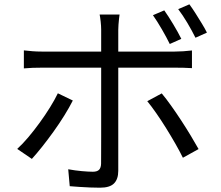

<svg xmlns="http://www.w3.org/2000/svg" viewBox="-20 -839 1040 902"><path d="M751.7 -790.3Q770.7 -763.6 793.8 -725.1Q816.9 -686.7 831.8 -656.5L777.6 -632.3Q762.8 -662.7 740.7 -700.9Q718.5 -739.2 698.5 -767.6ZM869.7 -818.7Q883.4 -800.3 898.6 -776.2Q913.8 -752.1 928.3 -728.4Q942.8 -704.7 952.1 -685.8L898.3 -661.7Q882.1 -694.5 860.3 -731.3Q838.4 -768 817.2 -796ZM541.7 -770.7Q540.7 -763.7 539.2 -750.9Q537.8 -738.1 536.7 -724.2Q535.6 -710.3 535.6 -699.3Q535.6 -673.2 535.6 -639Q535.6 -604.7 535.6 -571.7Q535.6 -538.6 535.6 -514Q535.6 -494 535.6 -455.9Q535.6 -417.9 535.6 -370.1Q535.6 -322.3 535.6 -271.7Q535.6 -221 535.6 -174.1Q535.6 -127.1 535.6 -90.9Q535.6 -54.7 535.6 -36.6Q535.6 2.7 515.6 22.8Q495.7 42.8 449.9 42.8Q429 42.8 403.5 41.8Q378 40.8 353.1 39.1Q328.3 37.4 307.6 35.7L300.5 -43.8Q333.7 -37.8 365.1 -35Q396.4 -32.2 416.2 -32.2Q436.4 -32.2 445.5 -41.5Q454.5 -50.9 454.9 -70.5Q454.9 -84.2 455.1 -118.5Q455.3 -152.8 455.3 -198.6Q455.3 -244.5 455.3 -294.7Q455.3 -344.9 455.3 -390.4Q455.3 -435.9 455.3 -468.9Q455.3 -502 455.3 -514Q455.3 -531.3 455.3 -565.4Q455.3 -599.4 455.3 -636.6Q455.3 -673.8 455.3 -699.7Q455.3 -716.5 452.9 -738.1Q450.5 -759.8 448.1 -770.7ZM92.1 -602.3Q113.3 -599.9 133.3 -598.3Q153.2 -596.7 176.9 -596.7Q189.2 -596.7 226.2 -596.7Q263.1 -596.7 315.5 -596.7Q368 -596.7 428.1 -596.7Q488.2 -596.7 548.5 -596.7Q608.9 -596.7 661.3 -596.7Q713.7 -596.7 750.5 -596.7Q787.3 -596.7 800 -596.7Q817.5 -596.7 840.4 -598.1Q863.2 -599.5 881.8 -601.9V-518.9Q862.3 -520.3 840.8 -520.7Q819.3 -521.1 801 -521.1Q788.3 -521.1 751.7 -521.1Q715.1 -521.1 662.7 -521.1Q610.3 -521.1 550.1 -521.1Q490 -521.1 429.9 -521.1Q369.7 -521.1 317.1 -521.1Q264.5 -521.1 227.5 -521.1Q190.6 -521.1 177.5 -521.1Q154.9 -521.1 133.6 -520.4Q112.3 -519.7 92.1 -517.7ZM322.1 -366.8Q305.9 -334.6 282.4 -296.7Q258.8 -258.7 231.3 -220.4Q203.8 -182.1 177.4 -148.9Q150.9 -115.7 129.7 -92.5L60.9 -139.4Q85.9 -162.2 113.2 -194.4Q140.4 -226.7 166.6 -262.8Q192.8 -298.9 214.9 -334.5Q237 -370.1 251.8 -400.7ZM739.8 -400.2Q760 -376.2 783.6 -343Q807.3 -309.8 831.6 -272.6Q855.9 -235.4 876.9 -200.5Q897.9 -165.7 912.9 -138.7L839.2 -97.9Q824.6 -127.6 804.1 -163.6Q783.6 -199.5 760.6 -236.5Q737.6 -273.5 714.4 -306.8Q691.3 -340 671.9 -363.6Z"/></svg>

Font: Noto Sans TC
Style: Regular
Weight: 100
Designer: Ryoko NISHIZUKA 西塚涼子 (kana, bopomofo & ideographs); Paul D. Hunt (Latin, Greek & Cyrillic); Sandoll Communications 산돌커뮤니
Foundry: Adobe
Version: Version 2.004;hotconv 1.0.118;makeotfexe 2.5.65603